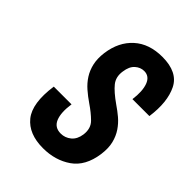

<svg xmlns="http://www.w3.org/2000/svg" viewBox="-205 -799 911 911"><g transform="rotate(45 251.0 -343.5)"><path d="M77.6 -233Q59.4 -104.6 105.6 -47.3Q151.9 10 247.6 10Q329.7 10 389.6 -31.5Q449.6 -73 462.7 -165.6Q468.7 -209.9 460.5 -242.9Q452.3 -275.9 435 -301.4Q417.7 -327 394.8 -346.4Q371.9 -365.7 348.1 -381.7Q296.7 -417.7 274.3 -445.8Q251.9 -473.9 258.3 -515Q263.4 -553 283.7 -570.9Q304 -588.9 328.7 -588.9Q364.1 -588.9 377.9 -551.9Q391.6 -514.9 383.4 -454.9H497.1Q512.1 -562.3 478.7 -629.9Q445.3 -697.4 342.4 -697.4Q254 -697.4 200.1 -648.6Q146.1 -599.9 134.4 -515.3Q129 -473.6 136.3 -441.1Q143.6 -408.6 160.3 -382.5Q177 -356.4 201 -335.5Q225 -314.6 252.7 -295.7Q289.4 -271 316.5 -244.1Q343.6 -217.3 337.7 -172.4Q332.6 -136 309.9 -117.3Q287.1 -98.6 258.1 -98.6Q216.9 -98.6 202.1 -134.4Q187.4 -170.1 196.6 -233Z"/></g></svg>

Font: Secuela ExtLt
Style: Italic
Weight: 200
Italic angle: -8°
Designer: Fernando Haro
Foundry: deFharo
Version: Version 1.704